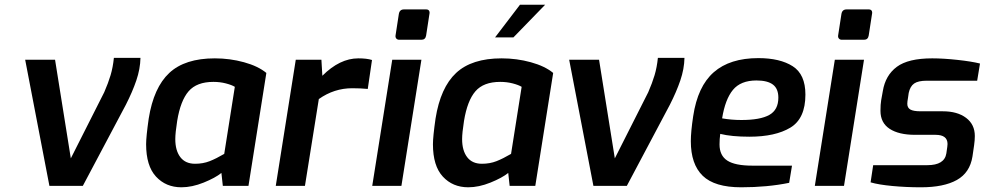

<svg xmlns="http://www.w3.org/2000/svg" viewBox="-20 -790 4185 816"><path d="M87 -536H214L281 -117L423 -398Q440 -437 450 -470.5Q460 -504 464 -544H577Q576 -497 559.5 -448.5Q543 -400 515 -345L332 0H190Z M601 -177Q601 -209 612 -286Q633 -418 699.5 -480Q766 -542 893 -542Q957 -542 1017 -525.5Q1077 -509 1112 -480L1036 0H927L921 -55Q895 -34 845.5 -14Q796 6 751 6Q685 6 643 -39.5Q601 -85 601 -177ZM933 -136 978 -421Q965 -429 940 -435.5Q915 -442 887 -442Q816 -442 781.5 -402Q747 -362 733 -276Q725 -225 725 -199Q725 -150 746.5 -122Q768 -94 809 -94Q843 -94 871 -105Q899 -116 933 -136Z M1237 -536H1346L1350 -468Q1424 -542 1503 -542Q1539 -542 1561 -535L1543 -412Q1513 -415 1477 -415Q1400 -415 1335 -369L1276 0H1152Z M1661 -639 1675 -730Q1678 -750 1697 -750H1791Q1800 -750 1803.5 -744.5Q1807 -739 1805 -730L1791 -639Q1788 -621 1771 -621H1677Q1669 -621 1664.5 -626Q1660 -631 1661 -639ZM1647 -536H1771L1686 0H1562Z M1820 -177Q1820 -209 1831 -286Q1852 -418 1918.5 -480Q1985 -542 2112 -542Q2176 -542 2236 -525.5Q2296 -509 2331 -480L2255 0H2146L2140 -55Q2114 -34 2064.5 -14Q2015 6 1970 6Q1904 6 1862 -39.5Q1820 -85 1820 -177ZM2152 -136 2197 -421Q2184 -429 2159 -435.5Q2134 -442 2106 -442Q2035 -442 2000.5 -402Q1966 -362 1952 -276Q1944 -225 1944 -199Q1944 -150 1965.5 -122Q1987 -94 2028 -94Q2062 -94 2090 -105Q2118 -116 2152 -136ZM2190 -770H2297L2162 -631H2084Z M2399 -536H2526L2593 -117L2735 -398Q2752 -437 2762 -470.5Q2772 -504 2776 -544H2889Q2888 -497 2871.5 -448.5Q2855 -400 2827 -345L2644 0H2502Z M2916 -190Q2916 -230 2926 -296Q2945 -423 3013.5 -483Q3082 -543 3203 -543Q3295 -543 3349 -508.5Q3403 -474 3403 -388Q3403 -286 3339 -247.5Q3275 -209 3165 -209Q3089 -209 3041 -221Q3038 -199 3038 -176Q3038 -129 3071 -107.5Q3104 -86 3178 -86H3346L3334 -13Q3241 6 3130 6Q3017 6 2966.5 -43Q2916 -92 2916 -190ZM3288 -375Q3288 -413 3265 -430.5Q3242 -448 3195 -448Q3128 -448 3095 -408Q3062 -368 3049 -287Q3088 -280 3131 -280Q3211 -280 3249.5 -301.5Q3288 -323 3288 -375Z M3542 -639 3556 -730Q3559 -750 3578 -750H3672Q3681 -750 3684.5 -744.5Q3688 -739 3686 -730L3672 -639Q3669 -621 3652 -621H3558Q3550 -621 3545.5 -626Q3541 -631 3542 -639ZM3528 -536H3652L3567 0H3443Z M3680 -15 3691 -88H3921Q3994 -88 4002 -138L4006 -166L4007 -178Q4007 -217 3956 -217H3869Q3800 -217 3761 -242.5Q3722 -268 3722 -319Q3722 -347 3725 -364L3732 -403Q3743 -470 3791.5 -506Q3840 -542 3942 -542Q3989 -542 4049 -535.5Q4109 -529 4145 -520L4133 -447H3919Q3882 -447 3865 -435Q3848 -423 3842 -395L3839 -374Q3836 -358 3836 -349Q3836 -332 3849 -324.5Q3862 -317 3893 -317H3987Q4049 -317 4086 -289Q4123 -261 4123 -212Q4123 -194 4120 -173L4113 -125Q4102 -56 4046.5 -25Q3991 6 3894 6Q3832 6 3773 0.5Q3714 -5 3680 -15Z"/></svg>

Font: Exo SemiBold
Style: Italic
Weight: 600
Italic angle: -9°
Designer: Natanael Gama
Foundry: Natanael Gama
Version: Version 1.500; ttfautohint (v1.6)